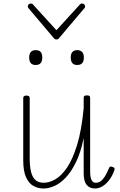

<svg xmlns="http://www.w3.org/2000/svg" viewBox="-20 -1062 686 1099"><path d="M230 17Q198 17 171.5 2.5Q145 -12 129 -47.5Q113 -83 113 -145V-500Q113 -508 117.5 -511.5Q122 -515 131 -515Q141 -515 145.5 -511.5Q150 -508 150 -500V-155Q150 -108 158 -77Q166 -46 183.5 -31Q201 -16 231 -16Q262 -16 296.5 -35.5Q331 -55 363.5 -102.5Q396 -150 421.5 -233Q447 -316 459 -443V-501Q459 -510 463.5 -513Q468 -516 478 -516Q487 -516 491.5 -513Q496 -510 496 -501V-81Q496 -63 498.5 -48.5Q501 -34 508 -25Q515 -16 529 -16Q544 -16 556 -24.5Q568 -33 580 -51.5Q592 -70 604 -100Q607 -108 612.5 -108.5Q618 -109 625 -106Q633 -104 635 -99Q637 -94 635 -89Q623 -54 604.5 -30.5Q586 -7 565.5 5Q545 17 524 17Q508 17 496 11.5Q484 6 475.5 -4.5Q467 -15 463 -31Q459 -47 459 -68V-272Q442 -189 414.5 -133Q387 -77 355 -44Q323 -11 290.5 3Q258 17 230 17ZM184 -690Q165 -690 156 -701Q147 -712 147 -733Q147 -754 156.5 -764.5Q166 -775 184 -775Q204 -775 213 -764.5Q222 -754 222 -733Q222 -711 212.5 -700.5Q203 -690 184 -690ZM422 -690Q403 -690 394 -701Q385 -712 385 -733Q385 -754 394.5 -764.5Q404 -775 422 -775Q440 -775 450 -764.5Q460 -754 460 -733Q460 -711 450.5 -700.5Q441 -690 422 -690ZM449 -1042Q456 -1042 461.5 -1037.5Q467 -1033 467 -1025Q467 -1022 466 -1019Q465 -1016 462 -1014L319 -845Q315 -839 311 -837.5Q307 -836 303 -836Q299 -836 295.5 -837.5Q292 -839 287 -845L144 -1014Q142 -1016 140.5 -1019Q139 -1022 139 -1025Q139 -1033 144.5 -1037.5Q150 -1042 157 -1042Q161 -1042 164 -1040.5Q167 -1039 169 -1036L303 -889L437 -1036Q440 -1039 442.5 -1040.5Q445 -1042 449 -1042Z"/></svg>

Font: Playwrite FR Moderne Thin
Style: Regular
Weight: 250
Version: Version 1.002